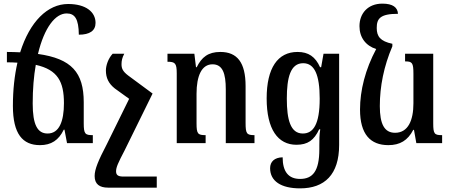

<svg xmlns="http://www.w3.org/2000/svg" viewBox="-20 -788 2484 1057"><path d="M331 -74H335L349 0H491V-44C449 -44 441 -50 441 -109V-225C441 -389 374 -465 189 -491C224 -637 285 -714 347 -714C392 -714 413 -684 414 -597C474 -597 506 -619 506 -662C506 -722 453 -766 355 -766C242 -766 144 -669 91 -500C68 -501 44 -502 18 -502V-445C39 -445 58 -444 76 -443C60 -373 51 -293 51 -205C51 -50 105 11 200 11C262 11 303 -16 331 -74ZM160 -218C160 -298 166 -369 177 -431C298 -404 332 -338 332 -220C332 -120 306 -53 242 -53C186 -53 160 -102 160 -218Z M843 184H659C629 184 619 175 619 155C619 133 630 109 666 40L820 -273L686 -372C654 -396 649 -413 649 -435C649 -454 653 -471 664 -492H600C576 -466 563 -428 563 -400C563 -359 578 -328 612 -301L691 -244L568 6C521 96 501 144 501 181C501 226 528 245 575 245H843Z M1381 -44C1338 -44 1332 -52 1332 -112V-314C1332 -444 1286 -502 1193 -502C1126 -502 1090 -473 1063 -418H1059L1050 -492H902V-448C944 -448 953 -440 953 -384V0H1112V-44C1069 -44 1062 -51 1062 -109V-272C1062 -370 1090 -434 1150 -434C1206 -434 1223 -383 1223 -296V0H1381Z M1632 249C1767 249 1847 173 1847 10V-492H1761L1748 -418H1742C1716 -476 1678 -502 1618 -502C1509 -502 1448 -414 1448 -246C1448 -76 1510 9 1612 9C1674 9 1709 -16 1737 -76H1743C1738 -44 1738 -21 1738 12V34C1738 155 1701 197 1632 197C1568 197 1536 157 1536 78C1491 79 1467 102 1467 138C1467 209 1527 249 1632 249ZM1647 -53C1579 -53 1559 -129 1559 -245C1559 -361 1579 -440 1649 -440C1711 -440 1740 -377 1740 -245C1740 -102 1704 -53 1647 -53Z M2255 -73H2259L2272 0H2414V-44C2372 -44 2365 -50 2365 -109V-492H2210V-450C2249 -450 2256 -443 2256 -382V-219C2256 -126 2227 -57 2155 -57C2096 -57 2071 -105 2071 -204C2071 -312 2093 -423 2140 -533V-547C2073 -561 2054 -588 2054 -634C2054 -685 2072 -712 2171 -712C2169 -747 2143 -768 2085 -768C2005 -768 1959 -714 1959 -644C1959 -581 1994 -536 2051 -518C1991 -406 1962 -290 1962 -185C1962 -49 2019 11 2118 11C2182 11 2225 -15 2255 -73Z"/></svg>

Font: Noto Serif Armenian Condensed Semi
Style: Regular
Weight: 600
Width: 3
Designer: Monotype Design Team
Foundry: Monotype Imaging Inc.
Version: Version 1.901